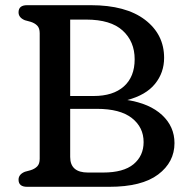

<svg xmlns="http://www.w3.org/2000/svg" viewBox="-20 -720 719 740"><path d="M652.5 -168.5Q652.5 -95 589.5 -47.5Q526.5 0 401 0H84.5Q51.5 0 51.5 -27.5Q51.5 -48 76 -58L98 -64Q114 -69 123.5 -78.8Q133 -88.5 133 -108V-592Q133 -611.5 123.5 -621.2Q114 -631 98 -636L76 -642Q51.5 -652 51.5 -672.5Q51.5 -700 84.5 -700H330Q465 -700 538.8 -643.8Q612.5 -587.5 612.5 -497Q612.5 -440 577.5 -396.8Q542.5 -353.5 470.5 -334.5Q557 -321 604.8 -276.5Q652.5 -232 652.5 -168.5ZM312.5 -644.5H250.5V-350H341Q416 -350 457.5 -387Q499 -424 499 -491.5Q499 -560 452.8 -602.2Q406.5 -644.5 312.5 -644.5ZM353.5 -300.5H250.5V-115Q250.5 -55 319 -55H377.5Q456 -55 494.8 -87.2Q533.5 -119.5 533.5 -172.5Q533.5 -229.5 488.2 -265Q443 -300.5 353.5 -300.5Z"/></svg>

Font: Fraunces 9pt SuperSoft
Style: Regular
Weight: 400
Version: Version 1.000;[b76b70a41]